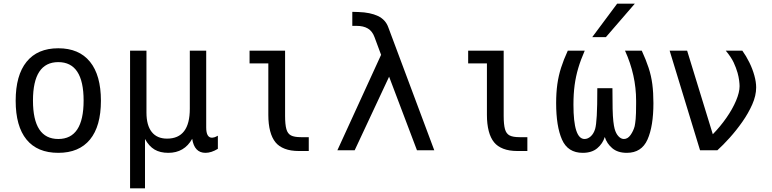

<svg xmlns="http://www.w3.org/2000/svg" viewBox="-20 -825 4240 1054"><path d="M300 14Q185 14 125.5 -59Q66 -132 66 -272Q66 -412 126 -486Q186 -560 300 -560Q414 -560 474 -486Q534 -412 534 -272Q534 -132 474 -59Q414 14 300 14ZM439 -273Q439 -484 300 -484Q161 -484 161 -273Q161 -62 300 -62Q439 -62 439 -273Z M694 -547H784V-207Q784 -137 813 -100.5Q842 -64 897 -64Q1022 -64 1022 -228V-547H1112V-125Q1112 -69 1144 -69Q1147 -69 1156 -71Q1163 -73 1176 -80V-8Q1140 14 1108 14Q1047 14 1035 -63Q992 14 904 14Q859 14 828.5 -4Q798 -22 776 -62V209H694Z M1621 4Q1575 4 1543 -8.5Q1511 -21 1493 -43Q1473 -67 1463 -105.5Q1453 -144 1453 -194V-477H1350V-547H1545V-189Q1545 -142 1552 -116.5Q1559 -91 1577.5 -81.5Q1596 -72 1632 -72H1675V4Z M2072 -524 2036 -621Q2024 -654 1999.5 -668.5Q1975 -683 1938 -683H1914V-760L1948 -759Q2013 -757 2055 -737Q2097 -717 2112 -674L2364 0H2269L2116 -404L1927 0H1832Z M2821 4Q2775 4 2743 -8.5Q2711 -21 2693 -43Q2673 -67 2663 -105.5Q2653 -144 2653 -194V-477H2550V-547H2745V-189Q2745 -142 2752 -116.5Q2759 -91 2777.5 -81.5Q2796 -72 2832 -72H2875V4Z M3368 -805H3465L3306 -621H3231ZM3179 14Q3097 14 3065 -59Q3033 -132 3033 -259Q3033 -316 3039.5 -362.5Q3046 -409 3060 -453Q3074 -497 3097 -547H3190Q3168 -497 3154.5 -451.5Q3141 -406 3134.5 -358Q3128 -310 3128 -250Q3128 -62 3189 -62Q3207 -62 3223 -76.5Q3239 -91 3247 -117Q3253 -138 3256 -189.5Q3259 -241 3259 -341H3342Q3342 -272 3343 -228.5Q3344 -185 3347 -159Q3350 -133 3354 -118Q3361 -92 3375 -77Q3389 -62 3405 -62Q3426 -62 3441.5 -84Q3457 -106 3464 -132Q3467 -146 3469.5 -171.5Q3472 -197 3472 -257V-272Q3472 -413 3411 -547H3503Q3526 -497 3540.5 -453Q3555 -409 3561 -362.5Q3567 -316 3567 -259Q3567 -132 3534.5 -59Q3502 14 3421 14Q3371 14 3341 -11.5Q3311 -37 3300 -73Q3289 -37 3259 -11.5Q3229 14 3179 14Z M3656 -547H3752L3893 -88Q3934 -130 3967.5 -178Q4001 -226 4020.5 -272Q4040 -318 4040 -352Q4040 -364 4037.5 -383.5Q4035 -403 4029 -425Q4021 -453 4007.5 -482Q3994 -511 3964 -547H4055Q4076 -518 4093.5 -482.5Q4111 -447 4121 -411Q4131 -375 4131 -345Q4131 -300 4109.5 -251.5Q4088 -203 4055 -156Q4022 -109 3985.5 -68.5Q3949 -28 3918 0H3823Z"/></svg>

Font: PlemolJP35 Console
Style: Regular
Weight: 400
Version: v2.0.3; ttfautohint (v1.8.4.7-5d5b-dirty) -l 6 -r 45 -G 200 